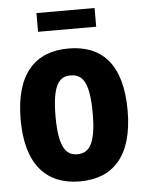

<svg xmlns="http://www.w3.org/2000/svg" viewBox="-51 -715 578 767"><g transform="rotate(-5 238.5 -331.5)"><path d="M124 -599H357V-674H124ZM239 11C372 11 453 -72 453 -255C453 -441 372 -522 239 -522C107 -522 24 -441 24 -255C24 -72 107 11 239 11ZM237 -98C194 -98 164 -130 164 -255C164 -385 194 -414 237 -414C284 -414 313 -385 313 -255C313 -130 284 -98 237 -98Z"/></g></svg>

Font: Decalotype
Style: Bold
Weight: 700
Designer: Alfredo Marco Pradil
Foundry: Alfredo Marco Pradil
Version: Version 1.0